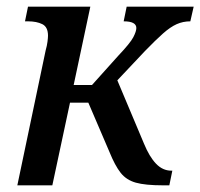

<svg xmlns="http://www.w3.org/2000/svg" viewBox="-20 -556 601 576"><path d="M32 0 117 -405Q121 -419 122.5 -431Q124 -443 124 -449Q124 -475 107 -483.5Q90 -492 64 -492H55L64 -536H251L201 -301H256L335 -389Q371 -427 380 -444.5Q389 -462 389 -472Q389 -492 351 -492L360 -536H561L551 -492Q529 -492 510 -483.5Q491 -475 469 -455.5Q447 -436 415 -403L332 -315L412 -125Q428 -86 448 -65Q468 -44 494 -44H497L488 0H469Q416 0 387.5 -8Q359 -16 342 -37.5Q325 -59 308 -101L245 -248H190L137 0Z"/></svg>

Font: Noto Serif SemiCondensed Medium
Style: Italic
Weight: 500
Width: 4
Italic angle: -12°
Designer: Monotype Design Team
Foundry: Monotype Imaging Inc.
Version: Version 2.013